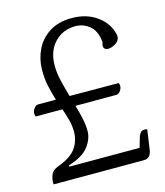

<svg xmlns="http://www.w3.org/2000/svg" viewBox="-105 -783 731 853"><g transform="rotate(-15 260.0 -356.5)"><path d="M118 -519Q119 -565 139 -607Q159 -649 200.5 -676Q242 -703 305 -703Q371 -703 418.5 -669.5Q466 -636 479 -582Q483 -567 474.5 -553.5Q466 -540 443 -532Q427 -527 417.5 -530.5Q408 -534 406 -543Q405 -552 407.5 -558Q410 -564 409 -569Q403 -619 374.5 -641.5Q346 -664 311 -664Q253 -664 215 -624.5Q177 -585 177 -517Q177 -484 186 -446.5Q195 -409 206 -371L432 -370Q439 -353 429.5 -337.5Q420 -322 408 -322H220Q230 -289 236.5 -258Q243 -227 243 -200Q243 -165 217 -130Q191 -95 124 -74V-68H447L459 -110Q466 -133 476 -138Q486 -143 501 -139L488 -48Q486 -32 477.5 -21Q469 -10 450 -10H36Q34 -28 41 -49.5Q48 -71 73 -81Q137 -104 160.5 -137.5Q184 -171 184 -213Q184 -240 177 -267Q170 -294 160 -322H37Q30 -339 39.5 -355Q49 -371 61 -371H143Q133 -403 125 -439.5Q117 -476 118 -519Z"/></g></svg>

Font: Diphylleia
Style: Regular
Weight: 400
Designer: Minha Hyung
Foundry: JAMO
Version: Version 1.000; ttfautohint (v1.8.4.7-5d5b);gftools[0.9.28]